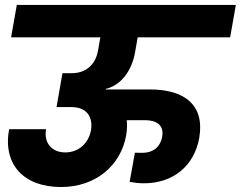

<svg xmlns="http://www.w3.org/2000/svg" viewBox="-20 -760 973 776"><path d="M226.5 -4.1C369.2 -4.1 468.8 -93.5 489.8 -212.4C505.3 -301.2 469.9 -369.7 405.7 -390.3L408.2 -401C462.8 -413.5 511.5 -466.4 525.9 -548.8L554 -707.5H402.8L376.3 -556.4C365.3 -493.8 322.7 -464.2 270 -464.2H232.4L208.5 -327.2H268.5C336.4 -327.2 355.6 -280.5 347.8 -233.9C338 -180.6 297.5 -144 243.8 -144C188.6 -144 156 -183.6 166.3 -237.9H16.7C-9.5 -92.4 78.7 -4.1 226.5 -4.1ZM561.8 -19.2C682.2 -19.2 765.3 -91.7 785.2 -202C808.6 -337.8 723.5 -398.5 585.6 -398.5H401.7L406.9 -274.3H566.2C613.5 -274.3 643.7 -253.3 635.5 -207.6C627.3 -162.4 595 -142.3 555.6 -142.3C545.6 -142.3 535.2 -142.3 525.2 -142.8L503.9 -24.8C524.1 -21.2 543.2 -19.2 561.8 -19.2ZM910.2 -609.2 933.2 -740H47.9L24.9 -609.2Z"/></svg>

Font: Poppins Devanagari Thin
Style: Italic
Weight: 100
Italic angle: -10°
Designer: Ninad Kale (Devanagari), Jonny Pinhorn (Latin)
Foundry: Indian Type Foundry
Version: 4.005